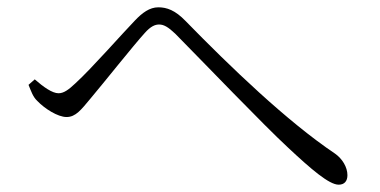

<svg xmlns="http://www.w3.org/2000/svg" viewBox="-20 -604 1040 525"><path d="M58 -372C65 -355 70 -339 82 -328C102 -307 138 -284 162 -284C187 -284 202 -304 227 -334C265 -379 345 -480 376 -514C392 -532 404 -537 415 -537C428 -537 440 -530 459 -512C539 -431 702 -261 767 -201C831 -141 880 -99 906 -99C922 -99 930 -109 930 -125C930 -147 916 -170 896 -184C765 -272 610 -421 487 -547C459 -576 436 -584 413 -584C389 -584 369 -569 349 -548C315 -513 231 -417 186 -376C167 -358 154 -349 140 -349C123 -349 99 -366 75 -387Z"/></svg>

Font: Noto Serif HK Light
Style: Regular
Weight: 300
Designer: Ryoko NISHIZUKA 西塚涼子 (kana & ideographs); Frank Grießhammer (Latin, Greek & Cyrillic); Wenlong ZHANG 张文龙 (bopomofo); San
Foundry: Adobe
Version: Version 2.001;hotconv 1.1.0;makeotfexe 2.6.0